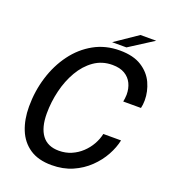

<svg xmlns="http://www.w3.org/2000/svg" viewBox="-156 -985 981 1109"><g transform="rotate(20 334.0 -431.0)"><path d="M618.5 -261Q609 -215 583 -167.5Q557 -120 515 -79.5Q473 -39 416.5 -14.2Q360 10.5 289 10.5Q207 10.5 154.5 -25Q102 -60.5 77 -122.5Q52 -184.5 52 -263.5Q52 -358.5 78.8 -445.2Q105.5 -532 155.8 -600Q206 -668 276.8 -707.5Q347.5 -747 435.5 -747Q519 -747 570.2 -714.2Q621.5 -681.5 644.8 -630.5Q668 -579.5 668 -525Q668 -511 666.5 -499Q665 -487 662.5 -476.5H553.5Q555 -484.5 556.8 -497Q558.5 -509.5 558.5 -520Q558.5 -558 544 -588.2Q529.5 -618.5 499.8 -636.2Q470 -654 423.5 -654Q360 -654 311 -619.5Q262 -585 228.8 -527.8Q195.5 -470.5 178.8 -401Q162 -331.5 162 -261Q162 -174.5 196.5 -128.2Q231 -82 300.5 -82Q341.5 -82 376.5 -97Q411.5 -112 439 -137.8Q466.5 -163.5 484.5 -195.5Q502.5 -227.5 509.5 -261ZM376 -776.5 515.5 -871.5H612.5L464 -776.5Z"/></g></svg>

Font: Epilogue Medium
Style: Italic
Weight: 500
Italic angle: -12°
Designer: Tyler Finck
Foundry: Etcetera Type Co
Version: Version 2.112